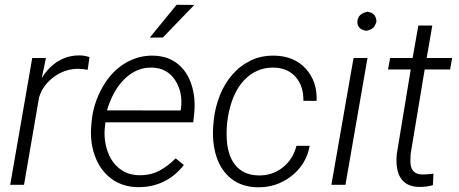

<svg xmlns="http://www.w3.org/2000/svg" viewBox="-20 -770 1911 800"><path d="M345.2 -479Q326.2 -482.9 306.6 -483.4Q251 -483.4 204.6 -449.5Q158.2 -415.5 142.6 -363.3L80.1 0H22.5L114.3 -528.3H171.4L153.8 -444.3Q182.6 -491.2 223.4 -515.6Q264.2 -540 313 -539.1Q330.1 -539.1 353 -532.2Z M354 0ZM553.7 9.8Q490.2 8.8 443.8 -25.6Q397.5 -60.1 375.7 -119.4Q354 -178.7 360.4 -247.6L361.8 -264.2Q368.7 -337.4 405.3 -403.6Q441.9 -469.7 498 -504.6Q554.2 -539.6 618.2 -538.1Q677.2 -537.1 718 -505.9Q758.8 -474.6 777.3 -418.9Q795.9 -363.3 789.1 -295.9L785.2 -260.3H419.4L418 -248.5Q410.6 -195.3 425.8 -146.7Q440.9 -98.1 475.3 -69.6Q509.8 -41 558.1 -40Q605 -38.6 642.6 -58.1Q680.2 -77.6 711.9 -110.4L746.1 -82.5Q710.4 -36.6 661.4 -12.9Q612.3 10.7 553.7 9.8ZM615.2 -488.3Q551.8 -490.7 501.5 -443.4Q451.2 -396 425.8 -310.1L732.4 -309.6L733.9 -316.9Q742.7 -386.2 709.5 -436.3Q676.3 -486.3 615.2 -488.3ZM715.8 -750 789.6 -749.5 658.7 -613.8 604 -613.3Z M1054.7 -39.1Q1112.3 -37.1 1156.5 -71Q1200.7 -105 1215.3 -162.6H1270.5Q1255.9 -84 1193.6 -35.9Q1131.3 12.2 1051.8 10.3Q987.8 8.8 944.3 -24.9Q900.9 -58.6 881.6 -118.2Q862.3 -177.7 869.1 -252.4L871.1 -273.4Q877 -324.7 896.2 -373Q915.5 -421.4 947.8 -458.7Q980 -496.1 1024.7 -517.8Q1069.3 -539.6 1125.5 -538.1Q1206.5 -536.1 1254.4 -483.4Q1302.2 -430.7 1299.3 -349.6L1244.1 -350.1Q1245.1 -411.1 1212.4 -448.7Q1179.7 -486.3 1123 -488.3Q1062.5 -490.2 1016.1 -453.1Q969.7 -416 946.3 -348.1Q922.9 -280.3 924.3 -204.1Q925.8 -125.5 959.5 -83.3Q993.2 -41 1054.7 -39.1Z M1419.4 0H1360.8L1453.1 -528.3H1511.2ZM1469.2 -681.2Q1471.7 -712.9 1511.2 -721.2Q1530.3 -717.8 1538.3 -709.2Q1546.4 -700.7 1548.8 -681.2Q1543.9 -662.6 1534.7 -654.1Q1525.4 -645.5 1506.8 -641.6Q1467.3 -647.5 1469.2 -681.2Z M1781.2 -663.6 1757.8 -528.3H1863.8L1855.5 -480.5H1749.5L1690.9 -127.9L1689.9 -97.7Q1689.9 -44.4 1738.8 -43Q1753.9 -42.5 1786.1 -46.4L1783.7 1.5Q1754.9 9.8 1725.1 8.8Q1673.8 7.8 1650.4 -27.1Q1627 -62 1633.3 -128.4L1691.4 -480.5H1596.7L1605.5 -528.3H1699.2L1723.1 -663.6Z"/></svg>

Font: Roboto Light
Style: Italic
Weight: 300
Italic angle: -12°
Designer: Google
Version: Version 2.134; 2016; ttfautohint (v1.6)